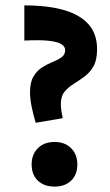

<svg xmlns="http://www.w3.org/2000/svg" viewBox="-20 -682 405 710"><path d="M112 -228Q104 -254 97.5 -285Q91 -316 91 -341Q91 -378 104 -399.5Q117 -421 136 -433Q155 -445 175 -453Q195 -461 208 -470.5Q221 -480 221 -497Q221 -509 208 -518Q195 -527 162.5 -531Q130 -535 70 -532V-662Q158 -662 217.5 -644.5Q277 -627 308 -591.5Q339 -556 339 -500Q339 -460 325.5 -436.5Q312 -413 292 -398.5Q272 -384 252 -371.5Q232 -359 218.5 -342.5Q205 -326 205 -297Q205 -285 207 -271.5Q209 -258 212 -245ZM182 8Q143 8 120 -14Q97 -36 97 -74Q97 -111 120 -134Q143 -157 182 -157Q220 -157 243 -134Q266 -111 266 -74Q266 -36 243 -14Q220 8 182 8Z"/></svg>

Font: Ysabeau Office ExtraBold
Style: Regular
Weight: 800
Designer: Christian Thalmann (Catharsis Fonts)
Version: Version 2.001;gftools[0.9.30]; featfreeze: tnum,lnum,ss02